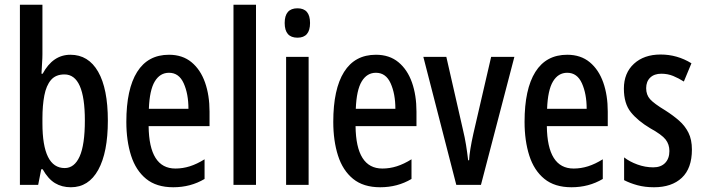

<svg xmlns="http://www.w3.org/2000/svg" viewBox="-20 -780 2969 810"><path d="M159 -551Q159 -535 157.5 -514Q156 -493 155 -469H160Q203 -549 277 -549Q353 -549 394 -477.5Q435 -406 435 -271Q435 -137 394.5 -63.5Q354 10 279 10Q241 10 212 -7.5Q183 -25 160 -66H154L141 0H64V-760H159ZM252 -466Q215 -466 195 -442.5Q175 -419 167 -377Q159 -335 159 -281V-260Q159 -71 253 -71Q294 -71 316 -120Q338 -169 338 -272Q338 -466 252 -466Z M693 -549Q750 -549 788 -517.5Q826 -486 845 -432Q864 -378 864 -309V-248H607Q609 -69 720 -69Q751 -69 781 -78.5Q811 -88 843 -108V-25Q784 10 711 10Q640 10 596.5 -25.5Q553 -61 533 -123.5Q513 -186 513 -266Q513 -404 558.5 -476.5Q604 -549 693 -549ZM693 -473Q655 -473 633 -436.5Q611 -400 608 -321H775Q775 -384 755 -428.5Q735 -473 693 -473Z M1060 0H965V-760H1060Z M1235 -745Q1288 -745 1288 -683Q1288 -621 1235 -621Q1181 -621 1181 -683Q1181 -745 1235 -745ZM1282 -540V0H1187V-540Z M1566 -549Q1623 -549 1661 -517.5Q1699 -486 1718 -432Q1737 -378 1737 -309V-248H1480Q1482 -69 1593 -69Q1624 -69 1654 -78.5Q1684 -88 1716 -108V-25Q1657 10 1584 10Q1513 10 1469.5 -25.5Q1426 -61 1406 -123.5Q1386 -186 1386 -266Q1386 -404 1431.5 -476.5Q1477 -549 1566 -549ZM1566 -473Q1528 -473 1506 -436.5Q1484 -400 1481 -321H1648Q1648 -384 1628 -428.5Q1608 -473 1566 -473Z M1905 0 1766 -540H1863L1933 -233Q1941 -200 1946 -169Q1951 -138 1955 -104H1959Q1960 -124 1964.5 -152Q1969 -180 1977 -216L2052 -540H2150L2009 0Z M2373 -549Q2430 -549 2468 -517.5Q2506 -486 2525 -432Q2544 -378 2544 -309V-248H2287Q2289 -69 2400 -69Q2431 -69 2461 -78.5Q2491 -88 2523 -108V-25Q2464 10 2391 10Q2320 10 2276.5 -25.5Q2233 -61 2213 -123.5Q2193 -186 2193 -266Q2193 -404 2238.5 -476.5Q2284 -549 2373 -549ZM2373 -473Q2335 -473 2313 -436.5Q2291 -400 2288 -321H2455Q2455 -384 2435 -428.5Q2415 -473 2373 -473Z M2899 -149Q2899 -70 2856.5 -30Q2814 10 2739 10Q2701 10 2669.5 1.5Q2638 -7 2613 -20V-116Q2636 -98 2669 -86Q2702 -74 2736 -74Q2768 -74 2786 -92.5Q2804 -111 2804 -143Q2804 -171 2788 -191.5Q2772 -212 2723 -239Q2671 -270 2641.5 -306.5Q2612 -343 2612 -406Q2612 -472 2654.5 -511Q2697 -550 2767 -550Q2837 -550 2897 -513L2865 -436Q2843 -450 2820 -459.5Q2797 -469 2770 -469Q2740 -469 2723 -452.5Q2706 -436 2706 -408Q2706 -380 2722.5 -361.5Q2739 -343 2787 -314Q2820 -293 2845 -271Q2870 -249 2884.5 -220Q2899 -191 2899 -149Z"/></svg>

Font: Noto Sans Tamil ExtraCondensed Medium
Style: Regular
Weight: 500
Width: 2
Designer: Jelle Bosma - Monotype Design Team
Foundry: Monotype Imaging Inc.
Version: Version 2.004; ttfautohint (v1.8.4.7-5d5b)